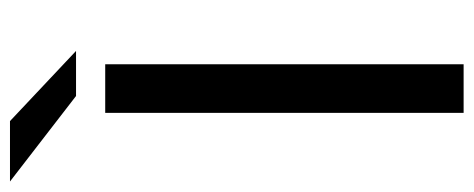

<svg xmlns="http://www.w3.org/2000/svg" viewBox="-322 -630 926 375"><g transform="rotate(-90 140.5 -443.0)"><path d="M202 0V-700H107V0ZM228 -757 91 -886H-27L140 -757Z"/></g></svg>

Font: Montserrat-Alt1 Med
Style: Regular
Weight: 500
Designer: Differentunic
Foundry: Differentunic
Version: Version 7.222